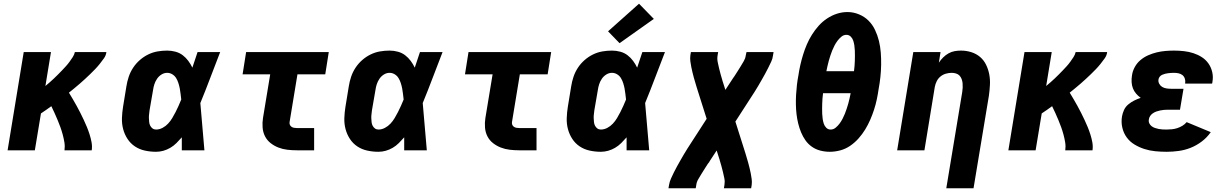

<svg xmlns="http://www.w3.org/2000/svg" viewBox="-20 -811 6640 1036"><path d="M21 0 108 -530H255L225 -347Q237 -357 248.5 -367Q260 -377 271 -387.5Q282 -398 293 -409Q304 -420 314.5 -431Q325 -442 335.5 -453.5Q346 -465 355 -477.5Q364 -490 372.5 -503Q381 -516 384 -530H554Q552 -512 541 -496.5Q530 -481 518 -466Q506 -451 493 -437.5Q480 -424 466.5 -411Q453 -398 439 -385Q425 -372 410.5 -359.5Q396 -347 381.5 -335Q367 -323 352 -311Q363 -293 373.5 -275Q384 -257 394 -239Q404 -221 413.5 -202Q423 -183 432 -164Q441 -145 449 -125.5Q457 -106 463.5 -85.5Q470 -65 474 -43.5Q478 -22 475 0H328Q331 -22 327.5 -43Q324 -64 318.5 -84.5Q313 -105 306 -124.5Q299 -144 291 -163Q283 -182 274.5 -201Q266 -220 257 -238Q243 -228 229 -218Q215 -208 201 -199L168 0Z M822 8Q791 8 761.5 1.5Q732 -5 708 -21Q684 -37 668 -61.5Q652 -86 644.5 -114.5Q637 -143 638 -173.5Q639 -204 644 -235L662 -345Q666 -371 674.5 -396.5Q683 -422 698 -445Q713 -468 734 -486.5Q755 -505 779.5 -517Q804 -529 830 -533.5Q856 -538 882 -538Q905 -538 927 -532Q949 -526 966 -513Q983 -500 996 -482.5Q1009 -465 1018 -446Q1025 -467 1032 -488Q1039 -509 1046 -530H1168Q1141 -461 1115 -392Q1089 -323 1061 -255Q1067 -191 1072 -127.5Q1077 -64 1083 0H961Q961 -18 961 -35.5Q961 -53 961 -70Q947 -54 932 -39Q917 -24 899 -13.5Q881 -3 861.5 2.5Q842 8 822 8ZM822 -112Q840 -112 857 -121Q874 -130 887 -144Q900 -158 909.5 -174Q919 -190 927.5 -206.5Q936 -223 943.5 -240Q951 -257 958 -274Q956 -289 954.5 -304Q953 -319 950 -334Q947 -349 942.5 -363Q938 -377 930.5 -389.5Q923 -402 910 -410Q897 -418 882 -418Q866 -418 851.5 -409Q837 -400 827.5 -386Q818 -372 813 -356.5Q808 -341 806 -326L787 -216Q786 -205 784.5 -194.5Q783 -184 783.5 -173Q784 -162 785 -152Q786 -142 790.5 -133Q795 -124 803 -118Q811 -112 822 -112Z M1582 0Q1556 0 1530.5 -3Q1505 -6 1482 -15Q1459 -24 1440 -39Q1421 -54 1410 -75.5Q1399 -97 1397 -123Q1395 -149 1399 -174L1438 -410H1289L1308 -530H1754L1735 -410H1585L1543 -155Q1541 -147 1543.5 -139.5Q1546 -132 1552 -127.5Q1558 -123 1566 -121.5Q1574 -120 1582 -120H1675V0Z M2022 8Q1991 8 1961.5 1.5Q1932 -5 1908 -21Q1884 -37 1868 -61.5Q1852 -86 1844.5 -114.5Q1837 -143 1838 -173.5Q1839 -204 1844 -235L1862 -345Q1866 -371 1874.5 -396.5Q1883 -422 1898 -445Q1913 -468 1934 -486.5Q1955 -505 1979.5 -517Q2004 -529 2030 -533.5Q2056 -538 2082 -538Q2105 -538 2127 -532Q2149 -526 2166 -513Q2183 -500 2196 -482.5Q2209 -465 2218 -446Q2225 -467 2232 -488Q2239 -509 2246 -530H2368Q2341 -461 2315 -392Q2289 -323 2261 -255Q2267 -191 2272 -127.5Q2277 -64 2283 0H2161Q2161 -18 2161 -35.5Q2161 -53 2161 -70Q2147 -54 2132 -39Q2117 -24 2099 -13.5Q2081 -3 2061.5 2.5Q2042 8 2022 8ZM2022 -112Q2040 -112 2057 -121Q2074 -130 2087 -144Q2100 -158 2109.5 -174Q2119 -190 2127.5 -206.5Q2136 -223 2143.5 -240Q2151 -257 2158 -274Q2156 -289 2154.5 -304Q2153 -319 2150 -334Q2147 -349 2142.5 -363Q2138 -377 2130.5 -389.5Q2123 -402 2110 -410Q2097 -418 2082 -418Q2066 -418 2051.5 -409Q2037 -400 2027.5 -386Q2018 -372 2013 -356.5Q2008 -341 2006 -326L1987 -216Q1986 -205 1984.5 -194.5Q1983 -184 1983.5 -173Q1984 -162 1985 -152Q1986 -142 1990.5 -133Q1995 -124 2003 -118Q2011 -112 2022 -112Z M2782 0Q2756 0 2730.5 -3Q2705 -6 2682 -15Q2659 -24 2640 -39Q2621 -54 2610 -75.5Q2599 -97 2597 -123Q2595 -149 2599 -174L2638 -410H2489L2508 -530H2954L2935 -410H2785L2743 -155Q2741 -147 2743.5 -139.5Q2746 -132 2752 -127.5Q2758 -123 2766 -121.5Q2774 -120 2782 -120H2875V0Z M3222 8Q3191 8 3161.5 1.5Q3132 -5 3108 -21Q3084 -37 3068 -61.5Q3052 -86 3044.5 -114.5Q3037 -143 3038 -173.5Q3039 -204 3044 -235L3062 -345Q3066 -371 3074.5 -396.5Q3083 -422 3098 -445Q3113 -468 3134 -486.5Q3155 -505 3179.5 -517Q3204 -529 3230 -533.5Q3256 -538 3282 -538Q3305 -538 3327 -532Q3349 -526 3366 -513Q3383 -500 3396 -482.5Q3409 -465 3418 -446Q3425 -467 3432 -488Q3439 -509 3446 -530H3568Q3541 -461 3515 -392Q3489 -323 3461 -255Q3467 -191 3472 -127.5Q3477 -64 3483 0H3361Q3361 -18 3361 -35.5Q3361 -53 3361 -70Q3347 -54 3332 -39Q3317 -24 3299 -13.5Q3281 -3 3261.5 2.5Q3242 8 3222 8ZM3222 -112Q3240 -112 3257 -121Q3274 -130 3287 -144Q3300 -158 3309.5 -174Q3319 -190 3327.5 -206.5Q3336 -223 3343.5 -240Q3351 -257 3358 -274Q3356 -289 3354.5 -304Q3353 -319 3350 -334Q3347 -349 3342.5 -363Q3338 -377 3330.5 -389.5Q3323 -402 3310 -410Q3297 -418 3282 -418Q3266 -418 3251.5 -409Q3237 -400 3227.5 -386Q3218 -372 3213 -356.5Q3208 -341 3206 -326L3187 -216Q3186 -205 3184.5 -194.5Q3183 -184 3183.5 -173Q3184 -162 3185 -152Q3186 -142 3190.5 -133Q3195 -124 3203 -118Q3211 -112 3222 -112ZM3323 -578 3261 -642 3428 -791 3508 -709Z M3587 205 3590 187Q3593 169 3600.5 152.5Q3608 136 3616 119.5Q3624 103 3633 87Q3642 71 3651 55Q3660 39 3669.5 23Q3679 7 3689 -9L3793 -170L3742 -331V-332Q3742 -332 3742 -332Q3742 -332 3742 -332L3741 -334Q3737 -348 3732.5 -362.5Q3728 -377 3724 -391.5Q3720 -406 3716.5 -420.5Q3713 -435 3710 -450Q3707 -465 3705 -480.5Q3703 -496 3705 -512L3708 -530H3855L3852 -512Q3849 -494 3852.5 -476.5Q3856 -459 3860 -442.5Q3864 -426 3868.5 -409.5Q3873 -393 3878 -377V-376Q3879 -374 3879.5 -371.5Q3880 -369 3881 -367L3894 -326L3930 -381Q3931 -383 3932.5 -385Q3934 -387 3936 -390Q3937 -391 3938 -393Q3939 -395 3940 -396L3941 -397Q3950 -411 3959 -425Q3968 -439 3976.5 -453Q3985 -467 3993.5 -481.5Q4002 -496 4004 -512L4008 -530H4154L4151 -512Q4149 -494 4141 -477.5Q4133 -461 4125 -444.5Q4117 -428 4108 -412Q4099 -396 4090 -380Q4081 -364 4071.5 -348Q4062 -332 4052 -316L3948 -155L3999 6V7Q3999 7 3999 7Q3999 7 3999 7L4000 9Q4004 23 4008.5 37.5Q4013 52 4017 66.5Q4021 81 4024.5 95.5Q4028 110 4031 125Q4034 140 4036 155.5Q4038 171 4036 187L4033 205H3886L3889 187Q3892 169 3888.5 151.5Q3885 134 3881 117.5Q3877 101 3872.5 84.5Q3868 68 3863 52V51Q3862 49 3861.5 46.5Q3861 44 3860 42L3847 1L3811 56Q3810 58 3808.5 60Q3807 62 3806 65Q3804 66 3803 68Q3802 70 3801 71L3800 72Q3791 86 3782 100Q3773 114 3764.5 128Q3756 142 3747.5 156.5Q3739 171 3737 187L3734 205Z M4457 8Q4431 8 4406 1.5Q4381 -5 4360.5 -19.5Q4340 -34 4326 -54Q4312 -74 4302.5 -97Q4293 -120 4287 -144.5Q4281 -169 4278 -194.5Q4275 -220 4274.5 -246.5Q4274 -273 4275.5 -299.5Q4277 -326 4280 -352Q4283 -378 4288 -404Q4292 -432 4298.5 -460.5Q4305 -489 4313.5 -516.5Q4322 -544 4333.5 -571Q4345 -598 4361 -623.5Q4377 -649 4397 -671.5Q4417 -694 4442.5 -711Q4468 -728 4496 -737Q4524 -746 4553 -746Q4585 -746 4615 -733.5Q4645 -721 4666.5 -699.5Q4688 -678 4701.5 -649.5Q4715 -621 4722.5 -590.5Q4730 -560 4732.5 -527.5Q4735 -495 4734.5 -462Q4734 -429 4730.5 -396Q4727 -363 4721 -331Q4717 -303 4711 -274.5Q4705 -246 4696 -218.5Q4687 -191 4675.5 -164.5Q4664 -138 4648.5 -112.5Q4633 -87 4612.5 -64Q4592 -41 4567 -24Q4542 -7 4513.5 0.5Q4485 8 4457 8ZM4439 -427H4588Q4590 -441 4591 -455Q4592 -469 4592.5 -483Q4593 -497 4593 -511Q4593 -525 4592.5 -538.5Q4592 -552 4590 -565.5Q4588 -579 4584 -591.5Q4580 -604 4570.5 -613.5Q4561 -623 4547 -623Q4532 -623 4520 -613Q4508 -603 4499 -591Q4490 -579 4483 -565.5Q4476 -552 4470.5 -538.5Q4465 -525 4460.5 -511Q4456 -497 4452 -483Q4448 -469 4445 -455Q4442 -441 4439 -427ZM4462 -112Q4477 -112 4489 -122Q4501 -132 4510 -144Q4519 -156 4526 -169.5Q4533 -183 4538.5 -196.5Q4544 -210 4548.5 -224Q4553 -238 4557 -251.5Q4561 -265 4564 -279.5Q4567 -294 4570 -308H4421Q4419 -294 4418 -280Q4417 -266 4416.5 -252Q4416 -238 4416 -224Q4416 -210 4416.5 -196.5Q4417 -183 4419 -169.5Q4421 -156 4425 -143.5Q4429 -131 4438.5 -121.5Q4448 -112 4462 -112Z M5086 205 5172 -314Q5172 -314 5172 -314Q5172 -314 5172 -314Q5174 -326 5174.5 -338Q5175 -350 5174 -361.5Q5173 -373 5169 -384Q5165 -395 5157.5 -403Q5150 -411 5138.5 -414.5Q5127 -418 5115 -418Q5100 -418 5084 -413.5Q5068 -409 5055 -398.5Q5042 -388 5034.5 -373Q5027 -358 5024 -342L4968 0H4821L4908 -530H5055L5046 -473Q5056 -488 5069 -501Q5082 -514 5098 -523Q5114 -532 5131 -535Q5148 -538 5165 -538Q5194 -538 5221 -529.5Q5248 -521 5268.5 -503.5Q5289 -486 5301 -461Q5313 -436 5318 -409Q5323 -382 5321.5 -353Q5320 -324 5316 -295L5233 205Z M5421 0 5508 -530H5655L5625 -347Q5637 -357 5648.5 -367Q5660 -377 5671 -387.5Q5682 -398 5693 -409Q5704 -420 5714.5 -431Q5725 -442 5735.5 -453.5Q5746 -465 5755 -477.5Q5764 -490 5772.5 -503Q5781 -516 5784 -530H5954Q5952 -512 5941 -496.5Q5930 -481 5918 -466Q5906 -451 5893 -437.5Q5880 -424 5866.5 -411Q5853 -398 5839 -385Q5825 -372 5810.5 -359.5Q5796 -347 5781.5 -335Q5767 -323 5752 -311Q5763 -293 5773.5 -275Q5784 -257 5794 -239Q5804 -221 5813.5 -202Q5823 -183 5832 -164Q5841 -145 5849 -125.5Q5857 -106 5863.5 -85.5Q5870 -65 5874 -43.5Q5878 -22 5875 0H5728Q5731 -22 5727.5 -43Q5724 -64 5718.5 -84.5Q5713 -105 5706 -124.5Q5699 -144 5691 -163Q5683 -182 5674.5 -201Q5666 -220 5657 -238Q5643 -228 5629 -218Q5615 -208 5601 -199L5568 0Z M6275 8Q6244 8 6213.5 5Q6183 2 6155 -7Q6127 -16 6102 -31Q6077 -46 6060 -69Q6043 -92 6036 -121.5Q6029 -151 6034 -182Q6037 -200 6045 -217.5Q6053 -235 6068 -247.5Q6083 -260 6100 -268.5Q6117 -277 6135 -283Q6121 -293 6110 -306Q6099 -319 6093 -334.5Q6087 -350 6086 -368Q6085 -386 6088 -404Q6091 -427 6103 -449Q6115 -471 6134 -487Q6153 -503 6176 -513Q6199 -523 6222 -528.5Q6245 -534 6268.5 -536Q6292 -538 6315 -538Q6342 -538 6368.5 -535Q6395 -532 6419.5 -524Q6444 -516 6465 -502.5Q6486 -489 6500.5 -468.5Q6515 -448 6521 -422Q6527 -396 6522 -369Q6522 -367 6521.5 -364.5Q6521 -362 6520 -360H6375Q6375 -361 6375 -361.5Q6375 -362 6375 -363Q6377 -375 6373 -387Q6369 -399 6360 -406Q6351 -413 6339 -415.5Q6327 -418 6315 -418Q6307 -418 6299 -417.5Q6291 -417 6283 -416Q6275 -415 6267 -413Q6259 -411 6251 -407.5Q6243 -404 6237.5 -397Q6232 -390 6231 -382Q6229 -370 6235 -359Q6241 -348 6251 -342Q6261 -336 6273.5 -334Q6286 -332 6299 -332H6366L6347 -219H6280Q6270 -219 6260 -218Q6250 -217 6240 -215Q6230 -213 6220 -209.5Q6210 -206 6201 -200Q6192 -194 6186 -185Q6180 -176 6179 -166Q6177 -155 6181.5 -145.5Q6186 -136 6194 -130Q6202 -124 6212 -120.5Q6222 -117 6232.5 -115Q6243 -113 6253.5 -112.5Q6264 -112 6275 -112Q6289 -112 6303.5 -113.5Q6318 -115 6332 -119.5Q6346 -124 6359.5 -132Q6373 -140 6383 -152L6513 -98Q6493 -69 6464.5 -47.5Q6436 -26 6404.5 -13.5Q6373 -1 6340 3.5Q6307 8 6275 8Z"/></svg>

Font: Iosevka Curly Heavy Extended
Style: Italic
Weight: 900
Width: 7
Italic angle: -9°
Monospace: yes
Designer: Belleve Invis
Foundry: Belleve Invis
Version: Version 11.1.0; ttfautohint (v1.8.3)